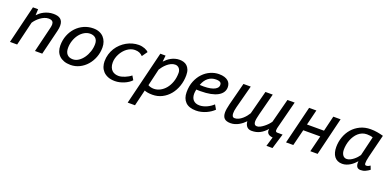

<svg xmlns="http://www.w3.org/2000/svg" viewBox="-7 -1156 4153 2050"><g transform="rotate(20 2069.5 -130.5)"><path d="M20.5 0ZM304.7 0 370.6 -271.5Q374.5 -287.1 377.4 -301.3Q380.4 -315.4 380.4 -326.2Q380.4 -337.4 377.7 -346.4Q375 -355.5 368.4 -362.1Q361.8 -368.7 350.8 -372.1Q339.8 -375.5 323.7 -375.5Q300.3 -375.5 277.1 -365.7Q253.9 -356 233.2 -340.6Q212.4 -325.2 195.3 -306.9Q178.2 -288.6 167 -271L102.1 0H20.5L125 -430.7H183.6L180.2 -361.3Q193.4 -375 210.7 -389.2Q228 -403.3 250 -414.6Q272 -425.8 298.6 -433.1Q325.2 -440.4 356.9 -440.4Q381.8 -440.4 402.1 -435.3Q422.4 -430.2 436.3 -418.9Q450.2 -407.7 457.8 -389.4Q465.3 -371.1 465.3 -344.2Q465.3 -318.4 456.5 -282.7L387.2 0Z M538.6 0ZM538.6 -148.4Q538.6 -211.4 559.8 -264.9Q581.1 -318.4 617.9 -357.4Q654.8 -396.5 704.1 -418.5Q753.4 -440.4 810.1 -440.4Q848.6 -440.4 878.4 -428.2Q908.2 -416 928.2 -394.3Q948.2 -372.6 958.7 -343.5Q969.2 -314.5 969.2 -280.8Q969.2 -221.7 949 -168.9Q928.7 -116.2 893.8 -76.4Q858.9 -36.6 811.8 -13.2Q764.6 10.3 710.4 10.3Q668 10.3 635.7 -1.5Q603.5 -13.2 581.8 -33.9Q560.1 -54.7 549.3 -84Q538.6 -113.3 538.6 -148.4ZM625 -151.4Q625 -105 647.7 -79.8Q670.4 -54.7 713.4 -54.7Q747.1 -54.7 777.6 -75Q808.1 -95.2 831.5 -128.4Q855 -161.6 868.9 -203.6Q882.8 -245.6 882.8 -289.1Q882.8 -311.5 876.2 -327.9Q869.6 -344.2 858.2 -354.7Q846.7 -365.2 831.1 -370.4Q815.4 -375.5 797.9 -375.5Q763.2 -375.5 731.7 -357.2Q700.2 -338.9 676.5 -307.9Q652.8 -276.9 638.9 -236.3Q625 -195.8 625 -151.4Z M1040 0ZM1397.9 -65.4Q1383.3 -49.3 1362.3 -35.4Q1341.3 -21.5 1317.1 -11.5Q1293 -1.5 1266.8 4.4Q1240.7 10.3 1215.8 10.3Q1167 10.3 1133.5 -3.9Q1100.1 -18.1 1079.3 -41Q1058.6 -64 1049.3 -92.8Q1040 -121.6 1040 -151.4Q1040 -194.3 1051.5 -232.4Q1063 -270.5 1083 -302.5Q1103 -334.5 1130.4 -360.1Q1157.7 -385.7 1189.5 -403.6Q1221.2 -421.4 1256.1 -430.9Q1291 -440.4 1325.7 -440.4Q1344.2 -440.4 1361.6 -437Q1378.9 -433.6 1393.6 -428Q1408.2 -422.4 1419.7 -415Q1431.2 -407.7 1438 -399.9L1395 -338.9Q1377.4 -357.4 1356.4 -366.5Q1335.4 -375.5 1304.7 -375.5Q1281.2 -375.5 1259 -366.9Q1236.8 -358.4 1217 -343.8Q1197.3 -329.1 1180.7 -309.1Q1164.1 -289.1 1152.1 -266.1Q1140.1 -243.2 1133.3 -218.5Q1126.5 -193.8 1126.5 -169.4Q1126.5 -138.2 1135.3 -116.2Q1144 -94.2 1158.7 -80.6Q1173.3 -66.9 1192.6 -60.8Q1211.9 -54.7 1232.9 -54.7Q1248.5 -54.7 1266.6 -59.1Q1284.7 -63.5 1303.2 -71Q1321.8 -78.6 1339.4 -88.6Q1356.9 -98.6 1371.1 -110.4Z M1443.8 0ZM1572.3 -430.7H1631.8L1624.5 -359.9Q1638.7 -375 1655.8 -389.4Q1672.9 -403.8 1693.4 -415Q1713.9 -426.3 1738 -433.3Q1762.2 -440.4 1790 -440.4Q1813.5 -440.4 1835.4 -433.8Q1857.4 -427.2 1874.3 -411.9Q1891.1 -396.5 1901.4 -371.1Q1911.6 -345.7 1911.6 -308.6Q1911.6 -243.2 1891.6 -185.3Q1871.6 -127.4 1835.7 -84Q1799.8 -40.5 1750 -15.1Q1700.2 10.3 1641.1 10.3Q1609.4 10.3 1585.7 5.9Q1562 1.5 1550.3 -4.4L1506.3 179.2H1423.3ZM1762.7 -375.5Q1738.3 -375.5 1715.3 -364.3Q1692.4 -353 1673.1 -336.2Q1653.8 -319.3 1638.4 -300.3Q1623 -281.2 1613.3 -265.1L1567.9 -71.3Q1597.2 -54.7 1633.3 -54.7Q1669.4 -54.7 1704.1 -72.5Q1738.8 -90.3 1765.9 -123Q1793 -155.8 1809.3 -201.7Q1825.7 -247.6 1825.7 -304.2Q1825.7 -319.3 1821 -332.5Q1816.4 -345.7 1808.1 -355.2Q1799.8 -364.7 1788.3 -370.1Q1776.9 -375.5 1762.7 -375.5Z M1976.1 0ZM2335.4 -72.3Q2319.3 -56.2 2297.4 -41.3Q2275.4 -26.4 2249.5 -14.9Q2223.6 -3.4 2194.8 3.4Q2166 10.3 2136.2 10.3Q2056.2 10.3 2016.1 -30Q1976.1 -70.3 1976.1 -141.6Q1976.1 -211.9 1998.5 -267.1Q2021 -322.3 2057.9 -360.8Q2094.7 -399.4 2141.6 -419.9Q2188.5 -440.4 2237.3 -440.4Q2273.4 -440.4 2299.1 -432.4Q2324.7 -424.3 2340.8 -410.6Q2356.9 -397 2364.3 -378.4Q2371.6 -359.9 2371.6 -339.4Q2371.6 -308.1 2355 -282.5Q2338.4 -256.8 2305.9 -238.8Q2273.4 -220.7 2224.6 -210.9Q2175.8 -201.2 2111.3 -201.2Q2100.1 -201.2 2088.6 -201.4Q2077.1 -201.7 2064 -202.6Q2061 -188.5 2059.3 -175.5Q2057.6 -162.6 2057.6 -153.3Q2057.6 -131.3 2063.2 -113.3Q2068.8 -95.2 2080.6 -82.3Q2092.3 -69.3 2110.1 -62Q2127.9 -54.7 2152.3 -54.7Q2172.9 -54.7 2193.8 -59.8Q2214.8 -64.9 2235.1 -74.2Q2255.4 -83.5 2273.4 -95.7Q2291.5 -107.9 2306.2 -122.1ZM2226.1 -375.5Q2176.3 -375.5 2139.2 -346.9Q2102.1 -318.4 2081.5 -261.2Q2128.9 -258.3 2167 -261.7Q2205.1 -265.1 2231.9 -274.7Q2258.8 -284.2 2273.4 -299.6Q2288.1 -314.9 2288.1 -336.4Q2288.1 -343.8 2285.6 -350.8Q2283.2 -357.9 2276.6 -363.5Q2270 -369.1 2257.8 -372.3Q2245.6 -375.5 2226.1 -375.5Z M2938.5 -73.7Q2905.8 -34.2 2864.3 -12Q2822.8 10.3 2769.5 10.3Q2732.9 10.3 2713.6 -11.7Q2694.3 -33.7 2691.9 -70.8Q2677.2 -55.2 2659.2 -40.8Q2641.1 -26.4 2620.6 -14.9Q2600.1 -3.4 2576.9 3.4Q2553.7 10.3 2528.8 10.3Q2480 10.3 2457.8 -11.7Q2435.5 -33.7 2435.5 -79.6Q2435.5 -97.7 2439.5 -121.8Q2443.4 -146 2450.7 -175.3L2516.6 -430.7H2599.6L2531.2 -171.4Q2524.4 -146.5 2522.5 -129.9Q2520.5 -113.3 2520.5 -99.6Q2520.5 -77.6 2528.3 -66.2Q2536.1 -54.7 2552.7 -54.7Q2575.7 -54.7 2597.4 -65.4Q2619.1 -76.2 2637.9 -92.5Q2656.7 -108.9 2671.9 -127.9Q2687 -147 2696.8 -163.1L2766.6 -430.7H2849.6L2786.1 -186Q2779.3 -158.2 2774.9 -136.2Q2770.5 -114.3 2770.5 -97.7Q2770.5 -77.1 2779.1 -65.9Q2787.6 -54.7 2807.1 -54.7Q2822.8 -54.7 2842.5 -64.9Q2862.3 -75.2 2881.8 -90.6Q2901.4 -106 2918.5 -124Q2935.5 -142.1 2945.8 -158.2L3016.6 -430.7H3098.6L3022 -132.8Q3018.6 -120.6 3016.1 -109.1Q3013.7 -97.7 3013.7 -85.9Q3013.7 -65.4 3035.6 -65.4H3094.2L3042 106.4H2973.1L3004.9 0Q2968.8 -2.4 2950.9 -20.5Q2933.1 -38.6 2938.5 -73.7Z M3479 -184.6H3285.6L3239.7 0H3157.2L3262.7 -430.7H3345.2L3302.2 -255.9H3495.6L3537.6 -430.7H3620.6L3516.1 0H3433.1Z M3677.7 0ZM4040 -158.2Q4033.2 -129.9 4030.5 -110.8Q4027.8 -91.8 4028.6 -80.3Q4029.3 -68.8 4033.4 -64Q4037.6 -59.1 4044.4 -59.1Q4062 -59.1 4072 -64.9Q4082 -70.8 4090.3 -76.2L4106.9 -34.2Q4085.9 -18.1 4059.8 -5.9Q4033.7 6.3 4005.4 5.9Q3992.7 5.9 3981.9 2Q3971.2 -2 3963.9 -11.2Q3956.5 -20.5 3953.4 -36.1Q3950.2 -51.8 3952.6 -75.2Q3939.9 -60.5 3923.3 -45.4Q3906.7 -30.3 3887 -17.8Q3867.2 -5.4 3844.5 2.4Q3821.8 10.3 3796.9 10.3Q3767.1 10.3 3744.6 -0.5Q3722.2 -11.2 3707.3 -30.8Q3692.4 -50.3 3685.1 -77.4Q3677.7 -104.5 3677.7 -137.2Q3677.7 -197.3 3697.3 -252.2Q3716.8 -307.1 3753.4 -349.1Q3790 -391.1 3842.5 -416.3Q3895 -441.4 3960.4 -441.4Q3998.5 -441.4 4034.7 -435.3Q4070.8 -429.2 4105 -419.4ZM3824.7 -54.7Q3843.8 -54.7 3863.3 -64Q3882.8 -73.2 3900.4 -87.2Q3918 -101.1 3932.4 -116.9Q3946.8 -132.8 3955.6 -146.5L4008.3 -366.2Q3980.5 -376.5 3940.9 -376.5Q3912.1 -376.5 3887.7 -366.5Q3863.3 -356.4 3843.8 -339.1Q3824.2 -321.8 3809.1 -298.3Q3793.9 -274.9 3783.9 -248.8Q3773.9 -222.7 3768.8 -194.6Q3763.7 -166.5 3763.7 -140.1Q3763.7 -101.6 3780 -78.1Q3796.4 -54.7 3824.7 -54.7Z"/></g></svg>

Font: PT Astra Sans
Style: Italic
Weight: 400
Italic angle: -16°
Designer: A.Korolkova, I. Chaeva
Foundry: ParaType Ltd
Version: Version 1.001; ttfautohint (v1.6)